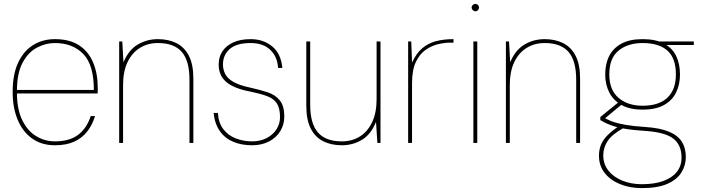

<svg xmlns="http://www.w3.org/2000/svg" viewBox="-20 -734 3613 986"><path d="M262 12Q193 12 144.5 -23Q96 -58 70.5 -119.5Q45 -181 45 -262Q45 -352 73 -412Q101 -472 150 -502.5Q199 -533 262 -533Q338 -533 386.5 -501Q435 -469 458.5 -412.5Q482 -356 482 -283Q482 -275 482 -269Q482 -263 481 -254H56V-272H462Q462 -401 407.5 -457Q353 -513 262 -513Q214 -513 169 -489Q124 -465 95.5 -411Q67 -357 67 -267V-258Q67 -173 94 -117.5Q121 -62 165.5 -35Q210 -8 262 -8Q336 -8 380.5 -41Q425 -74 446 -138H468Q455 -94 429 -60Q403 -26 362 -7Q321 12 262 12Z M592 0V-521H608L614 -414Q640 -477 687 -505Q734 -533 791 -533Q845 -533 886 -512.5Q927 -492 950 -447.5Q973 -403 973 -330V0H953V-325Q953 -422 913.5 -467.5Q874 -513 791 -513Q739 -513 698.5 -488Q658 -463 635 -415Q612 -367 612 -296V0Z M1274 12Q1221 12 1178.5 -5.5Q1136 -23 1109.5 -60Q1083 -97 1077 -154H1099Q1102 -103 1127 -70.5Q1152 -38 1191.5 -23Q1231 -8 1274 -8Q1316 -8 1348.5 -24.5Q1381 -41 1399.5 -69.5Q1418 -98 1418 -132Q1418 -178 1402 -202.5Q1386 -227 1353.5 -239.5Q1321 -252 1269 -263Q1225 -271 1193.5 -283.5Q1162 -296 1142 -313Q1122 -330 1112.5 -352.5Q1103 -375 1103 -403Q1103 -442 1122.5 -471Q1142 -500 1178.5 -516.5Q1215 -533 1267 -533Q1332 -533 1377.5 -496Q1423 -459 1430 -385H1408Q1405 -442 1368.5 -477.5Q1332 -513 1267 -513Q1195 -513 1160 -482.5Q1125 -452 1125 -403Q1125 -378 1136 -355Q1147 -332 1177.5 -314Q1208 -296 1265 -284Q1315 -273 1354.5 -260Q1394 -247 1417 -218.5Q1440 -190 1440 -135Q1440 -95 1420 -61.5Q1400 -28 1362.5 -8Q1325 12 1274 12Z M1735 12Q1681 12 1640 -8.5Q1599 -29 1576 -73.5Q1553 -118 1553 -191V-521H1573V-196Q1573 -99 1613 -53.5Q1653 -8 1735 -8Q1788 -8 1828 -33Q1868 -58 1891 -106.5Q1914 -155 1914 -225V-521H1934V0H1918L1911 -108Q1886 -45 1839.5 -16.5Q1793 12 1735 12Z M2076 0V-521H2092L2096 -413Q2118 -460 2147.5 -485.5Q2177 -511 2217 -522Q2257 -533 2309 -533V-515H2292Q2265 -515 2231.5 -507.5Q2198 -500 2166.5 -478.5Q2135 -457 2115.5 -415.5Q2096 -374 2096 -306V0Z M2411 0V-521H2431V0ZM2421 -676Q2414 -676 2408 -682Q2402 -688 2402 -695Q2402 -703 2408 -708.5Q2414 -714 2421 -714Q2429 -714 2434.5 -708.5Q2440 -703 2440 -695Q2440 -688 2434.5 -682Q2429 -676 2421 -676Z M2578 0V-521H2594L2600 -414Q2626 -477 2673 -505Q2720 -533 2777 -533Q2831 -533 2872 -512.5Q2913 -492 2936 -447.5Q2959 -403 2959 -330V0H2939V-325Q2939 -422 2899.5 -467.5Q2860 -513 2777 -513Q2725 -513 2684.5 -488Q2644 -463 2621 -415Q2598 -367 2598 -296V0Z M3276 232Q3214 232 3164 211.5Q3114 191 3085 154Q3056 117 3056 66Q3056 35 3066 10Q3076 -15 3099 -38.5Q3122 -62 3162 -89L3184 -78Q3123 -44 3100.5 -10Q3078 24 3078 64Q3078 108 3104 141.5Q3130 175 3175.5 193.5Q3221 212 3276 212Q3341 212 3386.5 195.5Q3432 179 3456 148.5Q3480 118 3480 75Q3480 11 3438 -22Q3396 -55 3291 -62Q3240 -65 3203 -70.5Q3166 -76 3140.5 -83.5Q3115 -91 3096.5 -99.5Q3078 -108 3063 -117V-133L3155 -208L3177 -201L3078 -119L3072 -133Q3086 -128 3100 -120.5Q3114 -113 3136 -106Q3158 -99 3195 -92.5Q3232 -86 3292 -82Q3370 -77 3416 -57.5Q3462 -38 3482 -5.5Q3502 27 3502 72Q3502 115 3479.5 151.5Q3457 188 3407.5 210Q3358 232 3276 232ZM3280 -171Q3214 -171 3171.5 -195Q3129 -219 3108.5 -260Q3088 -301 3088 -351Q3088 -406 3108.5 -446.5Q3129 -487 3171.5 -510Q3214 -533 3280 -533Q3348 -533 3390.5 -510Q3433 -487 3452.5 -446.5Q3472 -406 3472 -351Q3472 -301 3452.5 -260Q3433 -219 3390.5 -195Q3348 -171 3280 -171ZM3280 -191Q3364 -191 3407.5 -232.5Q3451 -274 3451 -352Q3451 -435 3407.5 -474Q3364 -513 3280 -513Q3204 -513 3156.5 -474Q3109 -435 3109 -352Q3109 -272 3156.5 -231.5Q3204 -191 3280 -191ZM3372 -503 3363 -521H3543V-503Z"/></svg>

Font: DM Sans 10pt Thin
Style: Regular
Weight: 250
Version: Version 4.004;gftools[0.9.30]